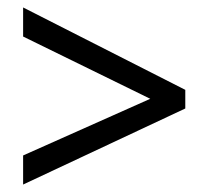

<svg xmlns="http://www.w3.org/2000/svg" viewBox="-20 -617 560 515"><path d="M42 -200 383 -352 42 -519V-597L477 -376V-326L42 -122Z"/></svg>

Font: Noto Sans Sinhala SemiCondensed
Style: Regular
Weight: 400
Width: 4
Designer: Jelle Bosma - Monotype Design Team
Foundry: Monotype Imaging Inc.
Version: Version 2.006; ttfautohint (v1.8.4.7-5d5b)